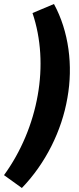

<svg xmlns="http://www.w3.org/2000/svg" viewBox="-74 -754 392 957"><path d="M195 -734 88 -689C131 -562 139 -419 114 -279C89 -137 31 2 -54 119L35 183C153 61 234 -102 262 -266C291 -427 269 -598 195 -734Z"/></svg>

Font: Fixel Display 20240404
Style: Bold Italic
Weight: 700
Italic angle: -10°
Designer: AlfaBravo + MacPaw
Foundry: Kyrylo Tkachov, Marchela Mozhyna, Serhii Makarenko, Maria Weinstein, Zakhar Kryvoshyya
Version: Version 1.211;Glyphs 3.2 (3225)